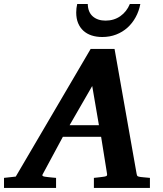

<svg xmlns="http://www.w3.org/2000/svg" viewBox="-73 -929 808 949"><path d="M382.8 -503.9 271 -310.1H416ZM391.1 0V-49.8Q398.9 -50.8 407 -51.5Q415 -52.2 421.9 -53.2Q429.7 -54.2 437 -55.2Q446.8 -56.2 452.1 -58.6Q457.5 -61 456.1 -69.8L426.8 -252.9H237.8L139.2 -69.8Q134.3 -62.5 138.2 -59.3Q142.1 -56.2 151.9 -55.2Q159.7 -54.2 168.5 -53.2Q175.8 -52.2 185.1 -51.5Q194.3 -50.8 204.1 -49.8V0H-53.2V-49.8L4.9 -56.2L375 -687H493.2L602.1 -70.8Q603.5 -61 607.2 -58.3Q610.8 -55.7 622.1 -54.2Q628.9 -53.7 636.7 -52.7Q643.6 -51.8 651.6 -51.3Q659.7 -50.8 668 -49.8V0ZM620.6 -909.2Q613.8 -873.5 597.4 -843.8Q581.1 -814 556.9 -792.2Q532.7 -770.5 501.2 -758.3Q469.7 -746.1 432.6 -746.1Q403.3 -746.1 379.6 -753.9Q356 -761.7 339.1 -777.1Q322.3 -792.5 313 -814.9Q303.7 -837.4 303.7 -867.2Q303.7 -877.9 304.9 -888.4Q306.2 -898.9 308.6 -909.2H360.8Q361.8 -868.7 385.7 -847.9Q409.7 -827.1 448.7 -827.1Q490.2 -827.1 521.7 -849.1Q553.2 -871.1 568.8 -909.2Z"/></svg>

Font: Charis SIL Afr
Style: Bold Italic
Weight: 700
Italic angle: -11°
Foundry: SIL International
Version: Version 5.000